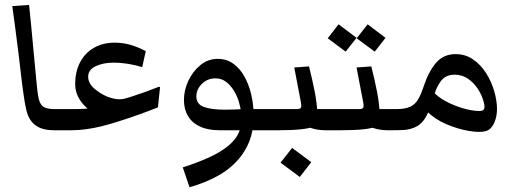

<svg xmlns="http://www.w3.org/2000/svg" viewBox="-20 -538 2118 793"><path d="M205.6 0Q170.9 0 149.2 -8.3Q127.4 -16.6 112.8 -33.2Q102.1 -45.4 95.2 -62.7Q88.4 -80.1 83 -111.3Q77.6 -142.6 70.8 -195.8Q63.5 -261.2 57.1 -311.5Q50.8 -361.8 44.7 -409.2Q38.6 -456.5 30.8 -512.7L100.1 -517.6Q104.5 -478 108.9 -430.2Q113.3 -382.3 118.7 -325.7Q124 -269 130.4 -202.1Q134.8 -152.8 139.6 -131.6Q144.5 -110.4 154.8 -100.6Q168.5 -87.4 205.6 -87.4ZM205.6 0V-87.4Q221.2 -87.4 226.8 -77.4Q232.4 -67.4 232.4 -43.5Q232.4 -21.5 226.3 -10.7Q220.2 0 205.6 0Z M205.6 0V-87.4H291Q309.6 -87.4 332.3 -88.9Q355 -90.3 390.1 -99.6L361.8 -75.2Q327.6 -96.7 309.1 -126.5Q290.5 -156.2 290.5 -189.5Q290.5 -242.2 310.8 -280.8Q331.1 -319.3 367.9 -340.6Q404.8 -361.8 454.1 -361.8Q486.3 -361.8 517.1 -353.3Q547.9 -344.7 582 -326.7L567.4 -260.7Q539.1 -269.5 508.8 -274.4Q478.5 -279.3 450.2 -279.3Q406.2 -279.3 375.2 -264.6Q344.2 -250 344.2 -221.2Q344.2 -194.3 369.1 -172.6Q394 -150.9 423.3 -138.7Q434.6 -134.3 448 -131.1Q461.4 -127.9 472.7 -127.9Q483.9 -127.9 495.1 -130.6Q506.3 -133.3 521 -138.2Q551.8 -148.4 580.1 -158.4Q608.4 -168.5 636.7 -179.7L641.1 -178.2L632.3 -94.7Q600.1 -81.5 556.6 -65.9Q513.2 -50.3 470.7 -36.9Q428.2 -23.4 397.9 -16.1Q367.2 -8.8 336.7 -4.4Q306.2 0 273.9 0ZM205.6 0Q190.9 0 185.1 -10.7Q179.2 -21.5 179.2 -43.5Q179.2 -67.4 184.6 -77.4Q189.9 -87.4 205.6 -87.4Z M762.7 235.4 734.9 153.3Q791.5 135.3 839.6 113.8Q887.7 92.3 918.9 67.4Q963.4 32.2 973.6 -11.7L992.7 0H888.7Q838.4 0 805.7 -15.4Q772.9 -30.8 756.6 -58.6Q740.2 -86.4 739.7 -123Q739.3 -164.6 757.8 -204.1Q776.4 -243.7 807.9 -269.3Q839.4 -294.9 878.9 -294.9Q916 -294.9 943.4 -275.1Q970.7 -255.4 989 -222.9Q1007.3 -190.4 1016.8 -150.9Q1026.4 -111.3 1027.3 -71.8L1004.4 -87.4H1082V0H1000.5L1024.9 -15.6Q1020 23.9 1005.1 56.9Q990.2 89.8 967.3 117.2Q930.7 160.2 878.9 188.7Q827.1 217.3 762.7 235.4ZM975.1 -74.7Q973.6 -94.7 966.1 -119.1Q958.5 -143.6 945.1 -165Q931.6 -186.5 913.1 -200.4Q894.5 -214.4 870.1 -214.4Q836.9 -214.4 814 -191.7Q791 -168.9 791 -140.1Q791 -107.9 821.8 -96.4Q852.5 -85 910.2 -85Q929.7 -85 951.4 -85.9Q973.1 -86.9 996.1 -87.9ZM1082 0V-87.4Q1097.7 -87.4 1103 -77.4Q1108.4 -67.4 1108.4 -43.5Q1108.4 -21.5 1102.5 -10.7Q1096.7 0 1082 0Z M1082 0V-87.4H1205.1Q1219.7 -87.4 1222.9 -93.3Q1226.1 -99.1 1222.2 -118.7L1195.3 -259.3L1256.3 -263.7Q1270 -209.5 1279.8 -159.7Q1289.6 -109.9 1291 -65.4L1270 -87.4H1339.4V0H1326.2Q1300.3 0 1277.8 -5.4Q1255.4 -10.7 1239.7 -18.6L1282.2 -17.6Q1260.7 -7.8 1222.7 -3.9Q1184.6 0 1129.9 0ZM1339.4 0V-87.4Q1355 -87.4 1360.6 -77.4Q1366.2 -67.4 1366.2 -43.5Q1366.2 -21.5 1360.1 -10.7Q1354 0 1339.4 0ZM1082 0Q1067.4 0 1061.5 -10.7Q1055.7 -21.5 1055.7 -43.5Q1055.7 -67.4 1061 -77.4Q1066.4 -87.4 1082 -87.4ZM1218.3 192.9 1138.7 133.8 1186.5 72.8 1265.6 131.8Z M1527.8 -324.7 1453.1 -379.9 1498.5 -437.5 1572.3 -381.8ZM1407.7 -324.7 1333.5 -379.9 1378.4 -437.5 1452.6 -381.8ZM1339.4 0V-87.4H1462.4Q1477.1 -87.4 1480.2 -93.3Q1483.4 -99.1 1479.5 -118.7L1452.6 -259.3L1513.7 -263.7Q1527.3 -209.5 1537.1 -159.7Q1546.9 -109.9 1548.3 -65.4L1527.3 -87.4H1596.7V0H1583.5Q1557.6 0 1535.2 -5.4Q1512.7 -10.7 1497.1 -18.6L1539.6 -17.6Q1518.1 -7.8 1480 -3.9Q1441.9 0 1387.2 0ZM1596.7 0V-87.4Q1612.3 -87.4 1617.9 -77.4Q1623.5 -67.4 1623.5 -43.5Q1623.5 -21.5 1617.4 -10.7Q1611.3 0 1596.7 0ZM1339.4 0Q1324.7 0 1318.8 -10.7Q1313 -21.5 1313 -43.5Q1313 -67.4 1318.4 -77.4Q1323.7 -87.4 1339.4 -87.4Z M1958.5 6.8Q1941.4 6.8 1917.5 2.9Q1871.1 -4.9 1824 -24.9Q1776.9 -44.9 1742.7 -78.6L1771 -157.7Q1788.1 -137.7 1821.5 -119.6Q1855 -101.6 1892.8 -90.6Q1930.7 -79.6 1960.4 -79.6Q1972.2 -79.6 1976.6 -84.2Q1981 -88.9 1981 -97.7Q1981 -105.5 1977.5 -117.7Q1970.7 -144.5 1954.1 -170.2Q1937.5 -195.8 1913.3 -212.6Q1889.2 -229.5 1857.9 -229.5Q1820.8 -229.5 1801.3 -203.6Q1781.7 -177.7 1773.9 -145.5L1752 -82.5Q1733.9 -35.6 1704.8 -18.1Q1675.8 -0.5 1631.8 -0.5L1596.7 0V-87.4H1616.2Q1652.8 -87.4 1673.6 -96.9Q1694.3 -106.4 1706.8 -127.4Q1719.2 -148.4 1730.5 -183.1Q1750 -242.2 1780.8 -278.3Q1811.5 -314.5 1861.8 -314.5Q1902.3 -314.5 1934.1 -292.5Q1965.8 -270.5 1987.8 -235.8Q2009.8 -201.2 2021.2 -161.6Q2032.7 -122.1 2032.7 -87.4Q2032.7 -62 2024.7 -39.1Q2016.6 -16.1 2001 -3.4Q1993.7 2 1982.9 4.4Q1972.2 6.8 1958.5 6.8ZM1596.7 0Q1582 0 1576.2 -10.7Q1570.3 -21.5 1570.3 -43.5Q1570.3 -67.4 1575.7 -77.4Q1581.1 -87.4 1596.7 -87.4Z"/></svg>

Font: Markazi Text Medium
Style: Regular
Weight: 500
Designer: Borna Izadpanah (Arabic designer), Fiona Ross (Arabic design director) and Florian Runge (Latin designer)
Foundry: Borna Izadpanah and Florian Runge
Version: Version 1.001